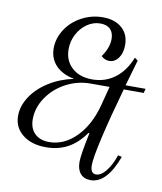

<svg xmlns="http://www.w3.org/2000/svg" viewBox="-83 -687 741 880"><g transform="rotate(10 287.0 -247.5)"><path d="M356 -86H351Q316 -36 271.5 -12Q227 12 170 12Q103 12 61.5 -21Q20 -54 20 -108Q20 -154 49 -198Q78 -242 129 -274Q180 -306 243 -319Q187 -330 157 -362Q127 -394 127 -441Q127 -488 154 -529.5Q181 -571 227 -595.5Q273 -620 325 -620Q381 -620 414 -591Q447 -562 447 -512Q447 -475 430 -451.5Q413 -428 387 -428Q366 -428 350 -444Q381 -488 381 -528Q381 -558 365 -574Q349 -590 318 -590Q286 -590 257.5 -570.5Q229 -551 212 -518.5Q195 -486 195 -449Q195 -396 230.5 -363.5Q266 -331 325 -331Q385 -331 430.5 -365Q476 -399 501 -463L516 -452L481 -331H574L569 -311H476Q437 -173 414.5 -75Q392 23 392 56Q392 95 418 95Q441 95 464 66.5Q487 38 503 -9L521 -5Q473 125 398 125Q367 125 350.5 105.5Q334 86 334 51Q334 18 356 -86ZM387 -222 410 -311H322Q261 -311 207.5 -282.5Q154 -254 121.5 -206Q89 -158 89 -104Q89 -62 113.5 -38Q138 -14 181 -14Q250 -14 306 -70.5Q362 -127 387 -222Z"/></g></svg>

Font: Arapey
Style: Italic
Weight: 400
Italic angle: -12°
Designer: Eduardo Rodriguez Tunni
Foundry: Eduardo Rodriguez Tunni
Version: Version 3.000